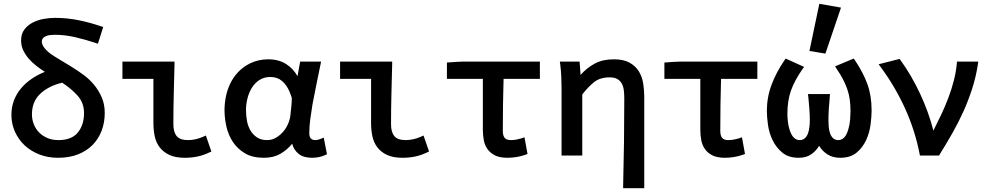

<svg xmlns="http://www.w3.org/2000/svg" viewBox="-20 -818 5195 1010"><path d="M287 -81Q357 -81 389.5 -121Q422 -161 422 -223Q422 -277 388.5 -314.5Q355 -352 307 -383Q236 -366 192 -325Q148 -284 148 -216Q148 -189 158 -164Q168 -139 186.5 -120.5Q205 -102 230.5 -91.5Q256 -81 287 -81ZM495 -588 480 -593Q429 -610 375 -622.5Q321 -635 268 -635Q256 -635 243 -633.5Q230 -632 220 -627Q200 -618 200 -600Q200 -570 246 -535Q258 -527 271 -518.5Q284 -510 298 -502Q313 -493 328 -484Q343 -475 359 -465Q390 -446 421 -423Q452 -400 476 -370.5Q500 -341 515.5 -305Q531 -269 531 -224Q531 -173 514.5 -130Q498 -87 467 -55.5Q436 -24 390.5 -6Q345 12 285 12Q232 12 187 -5.5Q142 -23 109.5 -53.5Q77 -84 58.5 -125.5Q40 -167 40 -214Q40 -255 53.5 -290Q67 -325 90.5 -353Q114 -381 146 -403Q178 -425 216 -440Q194 -454 172 -471Q150 -488 132 -508.5Q114 -529 102.5 -553Q91 -577 91 -605Q91 -640 108.5 -663Q126 -686 152.5 -699.5Q179 -713 210 -718.5Q241 -724 269 -724Q332 -724 392 -712Q452 -700 510 -680L523 -676Z M624 -403V-494H898V-481Q896 -401 894 -322.5Q892 -244 892 -164Q892 -124 909 -102.5Q926 -81 969 -81Q989 -81 1009 -85.5Q1029 -90 1047 -98L1063 -105L1092 -21L1081 -16Q1050 -1 1018.5 5.5Q987 12 952 12Q903 12 871 -3Q839 -18 820 -43Q801 -68 794 -101Q787 -134 787 -170V-403Z M1514 -306Q1513 -311 1510 -318Q1505 -331 1502 -338Q1488 -371 1463.5 -392Q1439 -413 1402 -413Q1369 -413 1344.5 -397Q1320 -381 1304.5 -355.5Q1289 -330 1281.5 -299.5Q1274 -269 1274 -240Q1274 -211 1279 -183Q1284 -155 1297 -132.5Q1310 -110 1331.5 -95.5Q1353 -81 1385 -81Q1410 -81 1431.5 -93.5Q1453 -106 1469.5 -125Q1486 -144 1496 -168Q1506 -192 1508 -215Q1510 -234 1512.5 -258Q1515 -282 1515 -301Q1515 -303 1514 -306ZM1545 -417 1559 -494H1669L1666 -479Q1655 -426 1644.5 -374Q1634 -322 1624 -270Q1618 -232 1612.5 -193.5Q1607 -155 1607 -116Q1607 -81 1639 -81Q1650 -81 1666 -87L1683 -94L1700 -7L1690 -2Q1659 12 1621 12Q1576 12 1550.5 -9Q1525 -30 1517 -62Q1491 -30 1455 -9Q1419 12 1368 12Q1308 12 1268.5 -11.5Q1229 -35 1205 -71.5Q1181 -108 1171 -152.5Q1161 -197 1161 -239Q1161 -273 1168 -308.5Q1175 -344 1190.5 -377Q1206 -410 1231.5 -437.5Q1257 -465 1294 -484Q1339 -506 1390 -506Q1446 -506 1484.5 -481.5Q1523 -457 1545 -417Z M1769 -403V-494H2043V-481Q2041 -401 2039 -322.5Q2037 -244 2037 -164Q2037 -124 2054 -102.5Q2071 -81 2114 -81Q2134 -81 2154 -85.5Q2174 -90 2192 -98L2208 -105L2237 -21L2226 -16Q2195 -1 2163.5 5.5Q2132 12 2097 12Q2048 12 2016 -3Q1984 -18 1965 -43Q1946 -68 1939 -101Q1932 -134 1932 -170V-403Z M2331 -403V-489L2345 -490Q2362 -491 2379.5 -492.5Q2397 -494 2414 -494H2820V-403H2629Q2627 -335 2626 -267Q2625 -199 2625 -130Q2625 -105 2634.5 -93Q2644 -81 2668 -81Q2681 -81 2695 -83.5Q2709 -86 2723 -90L2739 -96L2755 -8L2744 -4Q2722 4 2697.5 8Q2673 12 2650 12Q2609 12 2584 -0.5Q2559 -13 2544.5 -33.5Q2530 -54 2525 -80.5Q2520 -107 2520 -136V-403Z M3034 -424Q3067 -461 3108.5 -483.5Q3150 -506 3210 -506Q3261 -506 3292.5 -488Q3324 -470 3341 -442Q3358 -414 3363.5 -379Q3369 -344 3369 -310V172H3258V159Q3261 44 3262.5 -70Q3264 -184 3264 -299Q3264 -323 3261.5 -343.5Q3259 -364 3250.5 -379Q3242 -394 3227 -402.5Q3212 -411 3187 -411Q3136 -411 3104.5 -385.5Q3073 -360 3043 -321V0H2934V-353Q2934 -385 2932.5 -416.5Q2931 -448 2927 -480L2925 -494H3029Z M3475 -403V-489L3489 -490Q3506 -491 3523.5 -492.5Q3541 -494 3558 -494H3964V-403H3773Q3771 -335 3770 -267Q3769 -199 3769 -130Q3769 -105 3778.5 -93Q3788 -81 3812 -81Q3825 -81 3839 -83.5Q3853 -86 3867 -90L3883 -96L3899 -8L3888 -4Q3866 4 3841.5 8Q3817 12 3794 12Q3753 12 3728 -0.5Q3703 -13 3688.5 -33.5Q3674 -54 3669 -80.5Q3664 -107 3664 -136V-403Z M4289 -51Q4273 -24 4247 -6Q4221 12 4182 12Q4128 12 4095.5 -15Q4063 -42 4044.5 -80Q4026 -118 4020 -160.5Q4014 -203 4014 -234Q4014 -307 4039 -373Q4064 -439 4106 -500L4113 -510L4210 -466L4201 -454Q4160 -395 4141 -342Q4122 -289 4122 -219Q4122 -203 4124.5 -178.5Q4127 -154 4135 -131Q4152 -81 4187 -81Q4216 -81 4230 -115Q4236 -132 4238 -151Q4240 -170 4240 -185Q4240 -216 4237.5 -247Q4235 -278 4232 -309L4230 -323H4346L4345 -309Q4342 -278 4340 -247Q4338 -216 4338 -185Q4338 -170 4339.5 -151Q4341 -132 4347 -115Q4360 -81 4390 -81Q4426 -81 4442 -136Q4450 -162 4452 -188.5Q4454 -215 4454 -232Q4454 -266 4450 -294.5Q4446 -323 4437 -349Q4428 -375 4414.5 -401Q4401 -427 4381 -456L4373 -469L4471 -510L4478 -500Q4521 -436 4543 -375Q4565 -314 4565 -237Q4565 -205 4559.5 -162.5Q4554 -120 4536.5 -81.5Q4519 -43 4486.5 -15.5Q4454 12 4400 12Q4360 12 4332.5 -6Q4305 -24 4289 -51ZM4290 -798 4404 -778 4322 -536 4238 -550Z M4890 -131Q4911 -172 4931.5 -215.5Q4952 -259 4969 -304Q4986 -349 4997.5 -394Q5009 -439 5013 -482L5014 -494H5126L5124 -479Q5114 -414 5094.5 -353Q5075 -292 5049 -234Q5023 -176 4991 -119.5Q4959 -63 4924 -7L4920 0H4819L4817 -11Q4793 -133 4741 -247.5Q4689 -362 4613 -465L4602 -480L4712 -508L4718 -500Q4746 -462 4772 -417Q4798 -372 4820.5 -324Q4843 -276 4860.5 -227Q4878 -178 4890 -131Z"/></svg>

Font: Codetta
Style: Bold
Weight: 700
Designer: Ulrich Proeller
Foundry: PROSA GmbH
Version: Version 2.00;September 29, 2018;FontCreator 11.5.0.2427 64-b